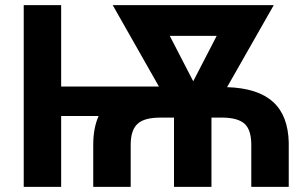

<svg xmlns="http://www.w3.org/2000/svg" viewBox="-20 -731 1203 751"><path d="M491.2 0V-167.5C491.7 -204.1 500.5 -231 518.6 -247.1C536.1 -263.2 565.9 -271 608.4 -271H660.6V0H807.1V-271H851.6C891.1 -270.5 919.9 -262.2 937 -246.6C954.1 -230.5 962.4 -204.1 962.9 -167.5V0H1109.4V-173.3C1106 -313.5 1029.8 -384.8 868.2 -390.1L1050.8 -710.9H420.9L601.6 -392.6H219.2V-710.9H72.8V0H219.2V-277.3H365.7C351.6 -245.6 344.7 -208 344.7 -165V0ZM644 -590.8H827.6L735.8 -413.1Z"/></svg>

Font: Roboto
Style: Bold
Weight: 700
Designer: Google
Version: Version 2.137; 2017